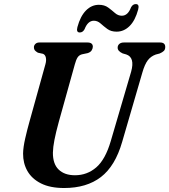

<svg xmlns="http://www.w3.org/2000/svg" viewBox="-20 -908 829 940"><path d="M522.5 -218 622 -557Q641.5 -627 598 -641.5L580.5 -646.5Q555.5 -658 556 -675Q556 -685.5 564 -692.8Q572 -700 587 -700H763.5Q789 -700 789 -678Q789 -665.5 782.2 -658.8Q775.5 -652 761.5 -646L742.5 -641Q718.5 -632.5 703.5 -612.8Q688.5 -593 677 -553L578 -213Q544 -95 474 -41.2Q404 12.5 294 12.5Q225.5 12.5 180.8 -10Q136 -32.5 114.2 -70.8Q92.5 -109 93 -156.5Q93.5 -187 103.5 -230.8Q113.5 -274.5 124 -311.5L202.5 -594Q207.5 -612 204.5 -626Q201.5 -640 190.5 -644.5L165.5 -650Q154.5 -656.5 150.2 -662Q146 -667.5 146 -677.5Q146.5 -686.5 153.5 -693.2Q160.5 -700 173 -700H408Q434.5 -700 434.5 -679Q434 -669.5 428.5 -661Q423 -652.5 409.5 -648L381 -642Q367 -638 359.8 -626.8Q352.5 -615.5 346.5 -593.5L268 -312Q253.5 -259 246.5 -223Q239.5 -187 239 -161Q238.5 -105.5 267.2 -77.8Q296 -50 347 -50Q406.5 -50 451.2 -88.5Q496 -127 522.5 -218ZM551 -753Q523.5 -753 505.5 -766.2Q487.5 -779.5 472.5 -793Q457.5 -806.5 439.5 -806.5Q410 -806.5 394 -765Q385.5 -749 370.5 -749Q352 -749 359 -775.5Q373.5 -829 401 -856.8Q428.5 -884.5 464 -884.5Q491.5 -884.5 509.8 -871Q528 -857.5 543 -844.2Q558 -831 576.5 -831Q606 -831 621.5 -872Q630 -888 645 -888Q663.5 -888 656.5 -861.5Q642 -807.5 614.2 -780.2Q586.5 -753 551 -753Z"/></svg>

Font: Fraunces 72pt S050 SemiBold
Style: Italic
Weight: 600
Italic angle: -16°
Version: Version 1.000; ttfautohint (v1.8.3)